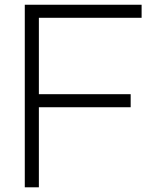

<svg xmlns="http://www.w3.org/2000/svg" viewBox="-20 -798 651 818"><path d="M145.6 -396.7H536.7V-341.1H145.6V0H85.6V-777.8H583.3V-722.2H145.6Z"/></svg>

Font: Paperlogy 3 Light
Style: Regular
Weight: 300
Designer: redesigned by Lee Juim, glyphs from Gmarket Sans & Montserrat
Foundry: PT&
Version: Version 1.001